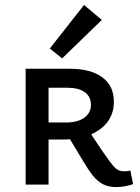

<svg xmlns="http://www.w3.org/2000/svg" viewBox="-20 -749 570 779"><path d="M232 -512 182 -552 321 -729 393 -668ZM520 -2Q485 10 452 10Q420 10 398 -1.5Q376 -13 358 -35Q340 -57 315 -99L264 -184Q254 -183 232 -183H177V0H84V-470H262Q348 -470 395 -435.5Q442 -401 442 -336Q442 -291 418.5 -257.5Q395 -224 350 -204L396 -135Q431 -84 446 -69Q461 -54 482 -54Q499 -54 509 -57ZM248 -252Q295 -252 322 -271.5Q349 -291 349 -323Q349 -357 324 -375Q299 -393 253 -393H177V-252Z"/></svg>

Font: Ysabeau SC Semibold
Style: Regular
Weight: 600
Designer: Christian Thalmann (Catharsis Fonts)
Version: Version 0.003